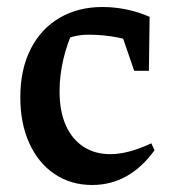

<svg xmlns="http://www.w3.org/2000/svg" viewBox="-20 -518 492 548"><path d="M243 10Q182 10 135.5 -21.5Q89 -53 63.5 -109.5Q38 -166 38 -240Q38 -320 67.5 -378Q97 -436 150 -467Q203 -498 272 -498Q307 -498 341 -491Q375 -484 407 -470L392 -388Q318 -419 232 -419Q209 -419 186.5 -413Q164 -407 143 -395L191 -436Q171 -393 160.5 -347.5Q150 -302 150 -258Q150 -200 168 -160Q186 -120 218.5 -99Q251 -78 295 -78Q321 -78 350.5 -86Q380 -94 412 -109L421 -89Q349 10 243 10ZM363 -316 310 -470H407L405 -316Z"/></svg>

Font: Piazzolla 24pt SemiBold
Style: Regular
Weight: 600
Designer: Juan Pablo del Peral
Foundry: Huerta Tipografica
Version: Version 2.005